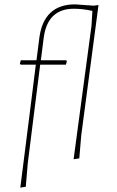

<svg xmlns="http://www.w3.org/2000/svg" viewBox="-20 -725 535 879"><path d="M283 -449 286 -445 282 -429H164L134 -192L107 24L98 130L73 134L114 -190L144 -429H75L71 -433L75 -449H147L160 -551Q180 -705 324 -705L409 -699L431 -702L352 -106L343 0L317 4L399 -608L403 -675Q360 -685 318 -685Q197 -685 180 -551L167 -449Z"/></svg>

Font: Alegreya Sans SC Thin
Style: Italic
Weight: 100
Italic angle: -7°
Designer: Juan Pablo del Peral
Foundry: Huerta Tipografica
Version: Version 2.007